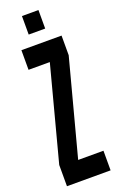

<svg xmlns="http://www.w3.org/2000/svg" viewBox="-171 -941 603 984"><g transform="rotate(-20 130.0 -449.0)"><path d="M11.5 0V-116L146.5 -628H30.5V-735H249.5V-628L111.5 -107H249.5V0ZM93 -797.5V-898.5H183V-797.5Z"/></g></svg>

Font: League Gothic SemiCondensed
Style: Regular
Weight: 400
Width: 4
Designer: The League of Moveable Type
Version: Version 2.001